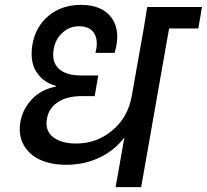

<svg xmlns="http://www.w3.org/2000/svg" viewBox="-20 -769 850 789"><path d="M252 -91.8Q191.9 -91.8 146.2 -111.8Q100.6 -131.8 77.4 -173.1Q54.2 -214.4 64 -270Q72.3 -312 96.7 -344Q121.1 -376 149.9 -391.8Q178.7 -407.7 210 -413.1V-416Q186 -422.4 166.5 -435.5Q147 -448.7 132.1 -469.7Q117.2 -490.7 112.3 -519Q107.4 -547.4 112.8 -584Q125.5 -659.2 179.7 -704.1Q233.9 -749 312 -749Q400.4 -749 439 -695.3Q477.5 -641.6 451.2 -551.8H372.1Q385.3 -600.6 367.7 -630.9Q350.1 -661.1 304.2 -661.1Q266.1 -661.1 237.1 -634.8Q208 -608.4 201.2 -569.8Q190.9 -516.1 220.7 -487.5Q250.5 -459 312 -459H383.8L369.1 -374H315.9Q254.9 -374 217.3 -348.9Q179.7 -323.7 172.9 -280.8Q164.1 -232.4 198 -205.8Q231.9 -179.2 293 -179.2Q377.4 -179.2 441.7 -233.2Q505.9 -287.1 521 -373V-372.1L570.8 -652.8L585 -740.2H810.1L794.9 -651.9H674.8L560.1 0H455.1L491.2 -204.1Q450.7 -150.9 388.7 -121.3Q326.7 -91.8 252 -91.8Z"/></svg>

Font: SVN-Poppins Medium
Style: Italic
Weight: 500
Italic angle: -10°
Designer: Ninad Kale (Devanagari), Jonny Pinhorn (Latin)
Foundry: Indian Type Foundry
Version: Version 3.002 2017